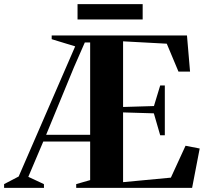

<svg xmlns="http://www.w3.org/2000/svg" viewBox="-86 -916 1006 936"><path d="M-66 0V-18.5L5 -55.5L280.5 -690L166 -725V-743H825.5L840.5 -567H784L727 -703L514 -714.5V-394.5L664.5 -399L695 -499.5H717.5V-256.5H695L664 -363.5L514 -368V-28L747 -50L818.5 -205.5L887.5 -192L850.5 0H285.5V-18.5L353.5 -38V-226H125L52 -54L128 -18.5L128.5 0ZM139 -259H353.5V-709H327.5L274.5 -588ZM609.5 -896V-821H292V-896Z"/></svg>

Font: Merriweather 144pt
Style: Bold
Weight: 700
Version: Version 2.100